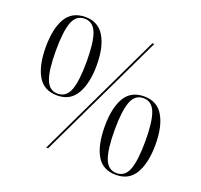

<svg xmlns="http://www.w3.org/2000/svg" viewBox="-126 -867 1071 1021"><g transform="rotate(20 409.0 -357.0)"><path d="M190 -280Q115 -280 80.5 -339Q46 -398 46 -503Q46 -606 80.5 -665Q115 -724 191 -724Q263 -724 298.5 -665Q334 -606 334 -503Q334 -401 299 -340.5Q264 -280 190 -280ZM231 0 572 -714H583L242 0ZM189 -290Q239 -290 258 -342.5Q277 -395 277 -503Q277 -614 257 -664Q237 -714 190 -714Q141 -714 122 -662Q103 -610 103 -503Q103 -392 122.5 -341Q142 -290 189 -290ZM628 10Q553 10 519 -49Q485 -108 485 -213Q485 -316 519 -375Q553 -434 629 -434Q702 -434 737 -375Q772 -316 772 -213Q772 -111 737.5 -50.5Q703 10 628 10ZM628 0Q677 0 696 -52.5Q715 -105 715 -213Q715 -324 695 -374Q675 -424 628 -424Q580 -424 560.5 -372Q541 -320 541 -213Q541 -102 561 -51Q581 0 628 0Z"/></g></svg>

Font: Noto Serif Display SemiCondensed Light
Style: Regular
Weight: 300
Width: 4
Designer: Monotype Design Team
Foundry: Monotype Imaging Inc.
Version: Version 2.009